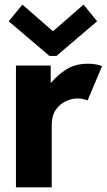

<svg xmlns="http://www.w3.org/2000/svg" viewBox="-20 -808 460 828"><path d="M48.8 0V-525.4H198.7V-451.7H201.2Q224.6 -481.9 264.2 -507.6Q303.7 -533.2 360.4 -533.2Q380.4 -533.2 396.5 -529.8Q412.6 -526.4 419.9 -522.5L357.9 -375Q353 -377.4 340.6 -380.4Q328.1 -383.3 313 -383.3Q288.6 -383.3 263.2 -371.3Q237.8 -359.4 220.5 -334.2Q203.1 -309.1 203.1 -270V0ZM76.7 -788.1 206.5 -674.8H210.4L340.3 -788.1L398.9 -716.3L223.6 -566.9H192.9L17.6 -716.3Z"/></svg>

Font: Reddit Sans ExtraBold
Style: Regular
Weight: 800
Designer: Stephen Hutchings
Foundry: Reddit
Version: Version 1.014; ttfautohint (v1.8.4.7-5d5b)